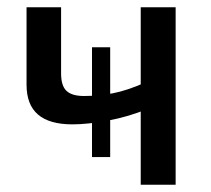

<svg xmlns="http://www.w3.org/2000/svg" viewBox="-20 -508 579 528"><path d="M148 -488V-306Q148 -272 163 -258Q178 -244 211 -244Q252 -244 290.5 -251.5Q329 -259 377 -280L387 -209Q334 -187 277.5 -176.5Q221 -166 179 -166Q116 -166 84.5 -193Q53 -220 53 -275V-488ZM463 -488V0H367V-488ZM233 -76V-378H283V-76Z"/></svg>

Font: Exo 2 Medium
Style: Regular
Weight: 500
Designer: Natanael Gama
Foundry: Natanael Gama
Version: Version 2.010